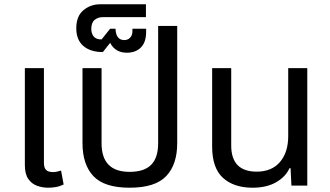

<svg xmlns="http://www.w3.org/2000/svg" viewBox="-20 -866 1542 896"><path d="M205 10Q178 10 153 1Q128 -8 112 -31Q96 -54 96 -95V-548H185V-106Q185 -83 195 -73Q205 -63 227 -63Q236 -63 246 -65Q256 -67 265 -70L277 -5Q258 4 240 7Q222 10 205 10Z M585 10Q467 10 416 -44Q365 -98 365 -198V-548H454V-197Q454 -64 585 -64Q653 -64 685.5 -97Q718 -130 718 -197V-745H807V-198Q807 -98 755.5 -44Q704 10 585 10Z M572 -620Q518 -620 494 -666L460 -623Q402 -623 369 -651.5Q336 -680 336 -734Q336 -791 369.5 -818.5Q403 -846 447 -846H661V-786H460Q437 -786 421.5 -773Q406 -760 406 -731Q406 -710 417 -696Q428 -682 454 -682L494 -732H519Q521 -679 560 -679Q577 -679 587.5 -690.5Q598 -702 598 -720V-732H662V-718Q662 -669 637.5 -644.5Q613 -620 572 -620Z M1159 10Q1071 10 1020.5 -36Q970 -82 970 -182V-548H1059V-187Q1059 -65 1178 -65Q1248 -65 1286.5 -110Q1325 -155 1325 -231V-548H1414V0H1340L1336 -81H1331Q1313 -41 1268.5 -15.5Q1224 10 1159 10Z"/></svg>

Font: Go Noto Kurrent-Regular
Style: Regular
Weight: 400
Designer: Monotype Design Team
Foundry: Monotype Imaging Inc.
Version: Version 2.012; ttfautohint (v1.8.4.7-5d5b)